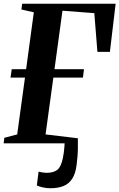

<svg xmlns="http://www.w3.org/2000/svg" viewBox="-24 -763 636 1022"><path d="M243.5 239Q224.5 239 204.2 234.5Q184 230 172 224L181.5 150.5Q192 153.5 204.5 155.2Q217 157 223.5 157Q260.5 157 280.8 141.2Q301 125.5 310.5 79Q313.5 65 315.5 50Q317.5 35 318.5 21.8Q319.5 8.5 320 0H-4.5L-1 -29.5L67.5 -47.5L109 -350H32L38.5 -394.5H115L156 -697.5L90 -712.5L94 -743H591.5L561 -487H494.5L478 -693L308.5 -706L266 -394.5H423L417.5 -350H260L218.5 -47.5L390.5 -27Q391 0.5 390.5 32.8Q390 65 384 113Q378.5 160.5 360.5 188.2Q342.5 216 313.2 227.5Q284 239 243.5 239Z"/></svg>

Font: Merriweather 96pt
Style: Bold Italic
Weight: 700
Italic angle: -7.8°
Version: Version 2.101